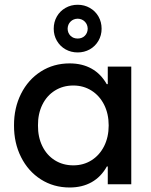

<svg xmlns="http://www.w3.org/2000/svg" viewBox="-20 -789 645 822"><path d="M445.3 -252Q445.3 -301.8 425.8 -340.6Q406.2 -379.4 371.8 -401.1Q337.4 -422.9 293.9 -422.9Q249.5 -422.9 214.8 -401.1Q180.2 -379.4 161.1 -340.3Q142.1 -301.3 142.6 -252Q142.1 -202.6 161.1 -163.6Q180.2 -124.5 214.8 -102.8Q249.5 -81.1 293.9 -81.1Q337.4 -81.1 371.8 -102.8Q406.2 -124.5 425.8 -163.3Q445.3 -202.1 445.3 -252ZM441.4 0V-76.2H437.5Q412.6 -31.7 372.3 -9Q332 13.7 278.3 13.7Q209.5 13.7 155 -21Q100.6 -55.7 70.1 -116.5Q39.6 -177.2 40 -252Q39.6 -326.7 70.1 -387.5Q100.6 -448.2 155 -482.9Q209.5 -517.6 278.3 -517.6Q332 -517.6 372.1 -495.1Q412.1 -472.7 437 -428.7H441.4V-503.9H542V0ZM355.5 -666Q355 -684.6 343 -696.5Q331.1 -708.5 312.5 -709Q293.9 -708.5 282 -696.5Q270 -684.6 269.5 -666Q270 -647.5 282 -635.7Q293.9 -624 312.5 -624Q331.1 -624 343 -635.7Q355 -647.5 355.5 -666ZM210 -666Q210 -694.8 223.4 -718.3Q236.8 -741.7 260.3 -755.1Q283.7 -768.6 312.5 -768.6Q341.3 -768.6 364.7 -755.1Q388.2 -741.7 401.6 -718.3Q415 -694.8 415 -666Q415 -637.7 401.4 -614.3Q387.7 -590.8 364.3 -577.6Q340.8 -564.5 312.5 -564.5Q284.2 -564.5 260.7 -577.6Q237.3 -590.8 223.6 -614.3Q210 -637.7 210 -666Z"/></svg>

Font: Wanted Sans Medium
Style: Regular
Weight: 500
Designer: Original Design by Kil Hyung-jin and Kang Hanbin, Wanted Lab, Inc; Hangeul from Source Han Sans by Jang Soo-young and Ka
Foundry: Wanted Lab, Inc.
Version: Version 1.001